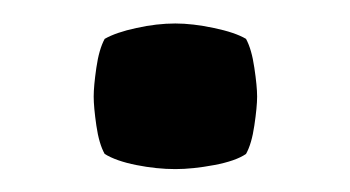

<svg xmlns="http://www.w3.org/2000/svg" viewBox="-20 -138 303 166"><path d="M61 -54.5Q61 -63.5 63.3 -79.4Q65.6 -95.4 70.5 -104.4Q80.3 -110 97.9 -113.8Q115.5 -117.7 131.6 -117.7Q146.6 -117.7 164.9 -113.8Q183.2 -110 192.7 -104.4Q197.6 -95.4 199.9 -79.4Q202.3 -63.5 202.3 -54.5Q202.3 -45.5 199.9 -29.5Q197.6 -13.6 192.7 -4.9Q183.8 1.2 165.2 4.7Q146.6 8.2 131.6 8.2Q115.5 8.2 97.9 4.7Q80.3 1.2 70.5 -4.9Q65.6 -13.6 63.3 -29.5Q61 -45.5 61 -54.5Z"/></svg>

Font: Signika SC
Style: Regular
Weight: 300
Designer: Anna Giedryś
Foundry: Anna Giedryś
Version: Version 2.000